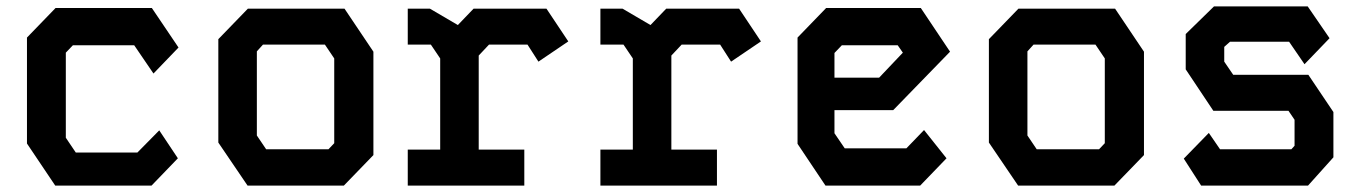

<svg xmlns="http://www.w3.org/2000/svg" viewBox="-20 -578 4240 598"><path d="M153 -553H453L536 -430L458 -349L398 -437H207L185 -414V-149L216 -103H408L476 -172L534 -85L452 0H152L64 -131V-461Z M752 -551H1053L1143 -417V-95L1051 0H751L660 -134V-456ZM780 -156 809 -113H1003L1021 -132V-396L992 -439H799L780 -418Z M1250 -551V-439H1322L1351 -396V-112H1250V0H1613V-112H1471V-405L1503 -439H1623L1657 -386L1750 -449L1682 -551H1455L1406 -500L1319 -551Z M1850 -551V-439H1922L1951 -396V-112H1850V0H2213V-112H2071V-405L2103 -439H2223L2257 -386L2350 -449L2282 -551H2055L2006 -500L1919 -551Z M2553 -553 2464 -461V-130L2551 0H2846L2928 -85L2858 -173L2803 -116H2611L2579 -163V-235H2762L2939 -417L2848 -553ZM2579 -413 2602 -437H2776L2792 -414L2718 -336H2579Z M3152 -551H3453L3543 -417V-95L3451 0H3151L3060 -134V-456ZM3180 -156 3209 -113H3403L3421 -132V-396L3392 -439H3199L3180 -418Z M3761 -558H4053L4121 -459L4043 -378L3995 -448H3811L3793 -432V-386L3821 -345H4055L4133 -229V-88L4054 0H3721L3667 -84L3745 -164L3780 -113H4002L4012 -124V-205L3993 -233H3759L3673 -362V-472Z"/></svg>

Font: Kode Mono
Style: Bold
Weight: 700
Monospace: yes
Designer: Isa Ozler
Foundry: Kadena LLC
Version: Version 1.206;gftools[0.9.28]